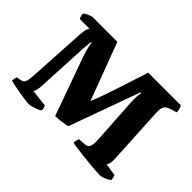

<svg xmlns="http://www.w3.org/2000/svg" viewBox="-130 -985 1266 1266"><g transform="rotate(45 503.5 -352.0)"><path d="M223 0Q215 0 190 -3.5Q165 -7 134.5 -12Q104 -17 77.5 -22.5Q51 -28 40 -32Q40 -43 42.5 -54Q45 -65 48 -70L69 -73Q84 -76 94 -80.5Q104 -85 110 -103.5Q116 -122 118 -167L141 -563Q143 -598 149.5 -615.5Q156 -633 160 -635H69Q66 -640 62 -650.5Q58 -661 58 -675Q63 -681 75 -687.5Q87 -694 100 -699Q113 -704 119 -704H350L501 -302Q515 -337 529.5 -376Q544 -415 557.5 -456.5Q571 -498 585 -540Q599 -582 612 -623.5Q625 -665 638 -704H942Q945 -698 950 -686.5Q955 -675 956 -652L914 -639Q894 -633 882 -624Q870 -615 865.5 -599.5Q861 -584 862 -557L884 -152Q886 -122 881 -104.5Q876 -87 870 -83L958 -69Q961 -63 963.5 -53Q966 -43 967 -32Q953 -20 930 -10Q907 0 887 0Q875 0 847 -2Q819 -4 783.5 -7.5Q748 -11 712.5 -15Q677 -19 651 -23Q625 -27 616 -30Q616 -42 619.5 -54.5Q623 -67 625 -71L669 -74Q686 -75 697.5 -80Q709 -85 714 -107Q719 -129 715 -181L696 -480Q694 -519 696 -543.5Q698 -568 702 -573L694 -577L515 -82Q501 -78 470 -73Q439 -68 406 -68L260 -476Q248 -510 241.5 -539.5Q235 -569 235 -580H229Q228 -576 225.5 -553.5Q223 -531 221 -499L203 -138Q202 -125 198 -108Q194 -91 189 -83L309 -69Q311 -63 314 -55Q317 -47 318 -32Q307 -23 289 -16Q271 -9 253 -4.5Q235 0 223 0Z"/></g></svg>

Font: Texturina 12pt Black
Style: Regular
Weight: 900
Designer: Guillermo Torres Carreño
Foundry: Omnibus-Type
Version: Version 1.002